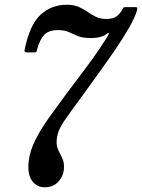

<svg xmlns="http://www.w3.org/2000/svg" viewBox="-20 -780 599 810"><path d="M83.5 -568.5Q105 -676 151.2 -718Q197.5 -760 261.5 -760Q291.5 -760 312 -751Q332.5 -742 349.5 -730Q366.5 -718 385 -709Q403.5 -700 429 -700Q456.5 -700 471.5 -711Q486.5 -722 496.5 -740.5Q499 -746 501 -748Q503 -750 511 -750H549.5Q559 -750 559.2 -746.8Q559.5 -743.5 557.5 -735Q549.5 -707 524.8 -663.5Q500 -620 465.2 -569.2Q430.5 -518.5 393 -466.8Q355.5 -415 323 -370Q273 -302.5 248.2 -265.8Q223.5 -229 220 -197Q217 -173.5 221.8 -158.2Q226.5 -143 233.8 -130.5Q241 -118 246.2 -103Q251.5 -88 249.5 -65Q246.5 -35 225.2 -12.5Q204 10 167.5 10Q135 10 115 -17.8Q95 -45.5 101 -99Q106 -143.5 129 -189.2Q152 -235 186.2 -283Q220.5 -331 259 -383Q285 -417.5 316 -458.5Q347 -499.5 376.2 -540.2Q405.5 -581 427 -616Q432.5 -625 436.2 -631.5Q440 -638 438.5 -640.5Q436 -642.5 430.2 -637.2Q424.5 -632 416 -628.5Q394.5 -619.5 364.5 -619.5Q328.5 -619.5 308.5 -627.8Q288.5 -636 270.8 -644.5Q253 -653 225 -653Q185 -653 166.2 -632.8Q147.5 -612.5 136 -570Q134.5 -564 133.5 -561.5Q132.5 -559 126.5 -559H94Q81.5 -559 83.5 -568.5Z"/></svg>

Font: Besley* Narrow Medium
Style: Italic
Weight: 500
Width: 4
Italic angle: -13°
Designer: Owen Earl
Foundry: indestructible type*
Version: Version 3.000; ttfautohint (v1.8.3)